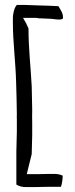

<svg xmlns="http://www.w3.org/2000/svg" viewBox="-20 -677 304 775"><path d="M32 -586C32 -507 43 -425 45 -347C46 -304 48 -258 48 -214V-213C47 -208 48 -204 48 -198V-146C48 -119 46 -91 46 -64V68C55 74 71 79 85 78H124C141 78 162 77 178 77H226C230 65 233 49 233 32C225 28 213 25 200 25H180C164 25 143 26 127 26H88L108 -55C108 -79 110 -106 110 -132V-182C110 -199 109 -214 110 -232C109 -264 109 -297 108 -329C104 -405 95 -482 95 -562L86 -582C84 -585 80 -592 78 -596L73 -605H123C131 -605 139 -602 142 -603H143C159 -603 174 -601 187 -601H188C207 -599 224 -595 234 -602C236 -623 226 -634 216 -652C192 -653 164 -655 139 -655C120 -655 102 -657 82 -657H48C39 -648 32 -626 32 -602Z"/></svg>

Font: SolarCharger
Style: 350
Weight: 300
Designer: Mew Too
Foundry: Cannot Into Space Fonts/KineticPlasma Fonts
Version: Version 1.100